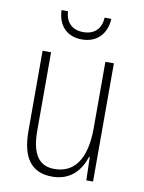

<svg xmlns="http://www.w3.org/2000/svg" viewBox="-83 -778 633 846"><g transform="rotate(10 233.5 -355.0)"><path d="M346 -720H316C313 -671 285 -641 234 -641C184 -641 155 -670 152 -720H123C126 -647 170 -608 233 -608C300 -608 342 -651 346 -720ZM391 -529H353V-233C353 -91 301 -25 213 -25C146 -25 110 -71 110 -178V-529H72V-170C72 -51 116 10 209 10C295 10 336 -46 355 -104H358L361 0H391Z"/></g></svg>

Font: Noto Sans Myanmar Condensed ExtraLight
Style: Regular
Weight: 200
Width: 3
Designer: Monotype Design Team
Foundry: Monotype Imaging Inc.
Version: Version 2.107